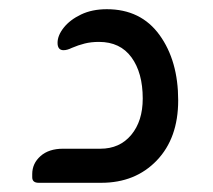

<svg xmlns="http://www.w3.org/2000/svg" viewBox="-20 -397 463 417"><path d="M200 0H64Q50 0 50 -12V-19Q50 -42 68 -58Q86 -74 117 -74H198Q240 -74 265 -104Q290 -134 290 -183Q290 -239 265.5 -272.5Q241 -306 195 -306Q178 -306 164 -302.5Q150 -299 136 -293Q126 -288 118 -288Q105 -288 105 -304Q105 -320 118.5 -337Q132 -354 156 -365.5Q180 -377 212 -377Q286 -377 326.5 -321Q367 -265 367 -179Q367 -97 320.5 -48.5Q274 0 200 0Z"/></svg>

Font: Zain
Style: Regular
Weight: 400
Designer: Zain,Boutros
Foundry: Mobile Telecommunications Company (Zain), 2024
Version: Version 1.51; ttfautohint (v1.8.4)